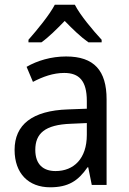

<svg xmlns="http://www.w3.org/2000/svg" viewBox="-20 -786 548 816"><path d="M298 -766H213C190 -722 138 -659 101 -617V-606H156C187 -628 221 -662 255 -697C289 -662 323 -629 356 -606H412V-617C375 -657 321 -721 298 -766ZM261 -546C197 -546 138 -528 93 -502L120 -438C162 -460 206 -476 253 -476C316 -476 349 -443 349 -357V-324L269 -321C117 -316 42 -256 42 -149C42 -49 101 10 193 10C270 10 312 -17 352 -75H355L370 0H433V-364C433 -486 380 -546 261 -546ZM281 -260 349 -263V-213C349 -111 293 -59 216 -59C164 -59 130 -87 130 -149C130 -218 170 -256 281 -260Z"/></svg>

Font: Noto Sans Lao SemiCondensed
Style: Regular
Weight: 400
Width: 4
Designer: Monotype Design Team
Foundry: Monotype Imaging Inc.
Version: Version 2.003